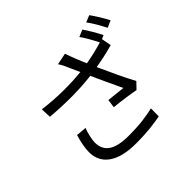

<svg xmlns="http://www.w3.org/2000/svg" viewBox="-202 -1110 1404 1404"><g transform="rotate(-45 500.0 -408.0)"><path d="M200 -304C184 -250 173 -196 173 -153C173 -28 274 45 459 45C590 45 657 33 719 22L720 -60C649 -45 591 -33 460 -33C312 -33 253 -85 253 -173C253 -202 265 -260 281 -297ZM719 -799C745 -763 777 -706 797 -665C738 -648 681 -634 622 -624C600 -676 581 -720 558 -787L468 -769C485 -743 494 -724 510 -686L543 -613C430 -601 295 -600 151 -619L154 -539C305 -526 447 -526 575 -542C605 -472 654 -370 683 -308C650 -312 580 -319 543 -323L534 -258C599 -252 697 -238 740 -229L786 -277C741 -361 688 -476 653 -554C715 -564 779 -578 839 -595L825 -671L854 -684C834 -725 798 -786 773 -822ZM830 -839C859 -801 891 -744 913 -700L967 -724C948 -762 910 -824 883 -861Z"/></g></svg>

Font: Noto Sans CJK SC Regular
Style: Regular
Weight: 400
Designer: Ryoko NISHIZUKA (kana & ideographs); Paul D. Hunt (Latin, Greek & Cyrillic); Wenlong ZHANG (bopomofo); Sandoll Communica
Foundry: Adobe Systems Incorporated
Version: Version 1.004;PS 1.004;hotconv 1.0.82;makeotf.lib2.5.63406